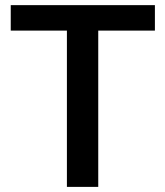

<svg xmlns="http://www.w3.org/2000/svg" viewBox="-20 -731 647 751"><path d="M22 0ZM585.9 -611.3H364.3V0H241.7V-611.3H22V-710.9H585.9Z"/></svg>

Font: Roboto Medium
Style: Regular
Weight: 500
Designer: Google
Version: Version 2.134; 2016; ttfautohint (v1.6)